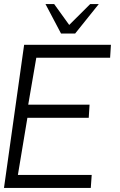

<svg xmlns="http://www.w3.org/2000/svg" viewBox="-30 -919 585 939"><path d="M-10.5 0 88 -700H512.5L508.5 -636.5H147.5L108 -407H408L404 -343H104L57.5 -63.5H418.5L414 0ZM268.5 -755 192.5 -899H235L308.5 -797L411 -899H453L337.5 -755Z"/></svg>

Font: Urbanist Light
Style: Italic
Weight: 300
Italic angle: -8°
Designer: Corey Hu
Foundry: Corey Hu
Version: Version 1.330; ttfautohint (v1.8.4.7-5d5b)